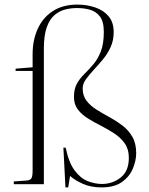

<svg xmlns="http://www.w3.org/2000/svg" viewBox="-20 -802 648 836"><path d="M265 14 256 -159H266Q279 -95 304.5 -60.5Q330 -26 361.5 -13.5Q393 -1 424 -1Q470 -1 505.5 -29Q541 -57 541 -115Q541 -152 523.5 -177Q506 -202 479 -220Q452 -238 421.5 -253.5Q391 -269 364 -285.5Q337 -302 319.5 -324.5Q302 -347 302 -380Q302 -415 315 -438Q328 -461 347.5 -480Q367 -499 386.5 -522Q406 -545 419 -578Q432 -611 432 -663Q432 -709 414.5 -731Q397 -753 370.5 -760Q344 -767 316 -767Q289 -767 263.5 -760.5Q238 -754 217 -736Q196 -718 183.5 -683Q171 -648 171 -591V0H40V-12L96 -16Q110 -17 116 -24.5Q122 -32 122 -60V-493H48V-503L122 -509V-566Q122 -628 144.5 -677Q167 -726 210.5 -754Q254 -782 317 -782Q359 -782 395 -769.5Q431 -757 453 -731Q475 -705 475 -662Q475 -626 461.5 -596.5Q448 -567 427.5 -542.5Q407 -518 387 -496.5Q367 -475 353.5 -456Q340 -437 340 -417Q340 -385 357 -363Q374 -341 400.5 -324.5Q427 -308 456.5 -292Q486 -276 512.5 -256Q539 -236 556 -207Q573 -178 573 -135Q573 -103 558.5 -68Q544 -33 511 -9.5Q478 14 422 14Q376 14 341 -1.5Q306 -17 285 -36L277 14Z"/></svg>

Font: Display Extralight
Style: Regular
Weight: 200
Designer: Latin by Veronika Burian and Jose Scaglione. Greek by Irene Vlachou. Cyrillic by Vera Evstafieva.
Foundry: TypeTogether
Version: Version 3.002